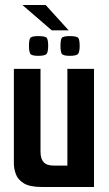

<svg xmlns="http://www.w3.org/2000/svg" viewBox="-20 -744 434 764"><path d="M146 0Q98.6 0 74.9 -14.5Q51.2 -29 43.2 -50.9Q35.2 -72.7 35.2 -94.7V-470H141.2V-140.7Q141.2 -112.2 153.7 -98.7Q166.2 -85.1 194 -85.1H248.1V-470H354.1V0ZM257.5 -521.8Q230 -521.8 225.3 -530.9Q220.7 -540 220.7 -560.9Q220.7 -584.1 225.3 -592.3Q230 -600.4 257.5 -600.4Q287.1 -600.4 292 -592.3Q297 -584.1 297 -560.9Q297 -540 291.7 -530.9Q286.4 -521.8 257.5 -521.8ZM132.5 -521.8Q104.6 -521.8 100 -530.9Q95.3 -540 95.3 -560.9Q95.3 -584.1 100 -592.3Q104.6 -600.4 132.5 -600.4Q161.7 -600.4 166.7 -592.3Q171.7 -584.1 171.7 -560.9Q171.7 -540 166.4 -530.9Q161 -521.8 132.5 -521.8ZM185.8 -623.4 69.3 -724H161.8L253.1 -623.4Z"/></svg>

Font: Smooch Sans Thin
Style: Regular
Weight: 100
Designer: Robert E. Leuschke
Foundry: Robert E. Leuschke
Version: Version 1.010